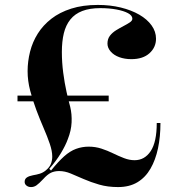

<svg xmlns="http://www.w3.org/2000/svg" viewBox="-20 -744 722 779"><path d="M106 15Q95 15 87.5 9Q80 3 80 -6Q80 -18 89 -24Q98 -30 114 -33Q127 -35 140.5 -39Q154 -43 165 -52Q180 -64 186 -78Q192 -92 192 -109Q192 -131 182 -160.5Q172 -190 157 -224.5Q142 -259 127.5 -297.5Q113 -336 102.5 -376Q92 -416 92 -455Q92 -495 102 -534.5Q112 -574 133.5 -608Q155 -642 188.5 -668Q222 -694 269 -709Q316 -724 377 -724Q427 -724 470 -713.5Q513 -703 545 -684.5Q577 -666 595 -641Q613 -616 613 -587Q613 -552 586.5 -528Q560 -504 513 -504Q486 -504 464 -512Q442 -520 429 -535Q416 -550 416 -567Q416 -586 426 -599Q436 -612 451.5 -621.5Q467 -631 481.5 -638.5Q496 -646 506.5 -653Q517 -660 517 -668Q517 -681 499.5 -690.5Q482 -700 452.5 -705.5Q423 -711 387 -711Q344 -711 314 -699.5Q284 -688 265.5 -665Q247 -642 239 -609Q231 -576 231 -533Q231 -491 236.5 -449Q242 -407 250 -371Q258 -335 265 -310Q272 -281 270.5 -247.5Q269 -214 255 -179Q246 -154 227 -122.5Q208 -91 180 -59L187 -52Q216 -88 240 -109.5Q264 -131 288.5 -140Q313 -149 340 -149Q367 -149 391.5 -141Q416 -133 438.5 -122Q461 -111 483 -102.5Q505 -94 526 -94Q567 -94 591.5 -131Q616 -168 616 -245H631Q631 -189 621 -142Q611 -95 590.5 -59.5Q570 -24 537.5 -4.5Q505 15 459 15Q417 15 382.5 5Q348 -5 319.5 -17.5Q291 -30 267 -40Q243 -50 220 -50Q201 -50 186.5 -43Q172 -36 155 -17Q138 1 128 8Q118 15 106 15ZM51 -333V-356H421V-333Z"/></svg>

Font: Kalnia Thin Medium
Style: Regular
Weight: 500
Version: Version 1.105